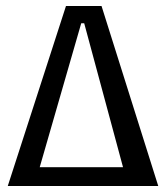

<svg xmlns="http://www.w3.org/2000/svg" viewBox="-20 -623 556 643"><path d="M6 0 201 -603H320L510 0ZM262 -545H252L113 -63H392Z"/></svg>

Font: Grenze Gotisch
Style: Regular
Weight: 400
Designer: Renata Polastri
Foundry: Omnibus-Type
Version: Version 1.001